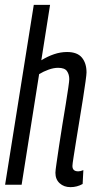

<svg xmlns="http://www.w3.org/2000/svg" viewBox="-20 -760 395 790"><path d="M278 -77Q278 -55 302 -55Q311 -55 323 -60L320 -3Q297 10 270 10Q243 10 225.5 -6Q208 -22 208 -49Q208 -58 212.5 -88Q217 -118 223 -159.5Q229 -201 236.5 -246Q244 -291 250.5 -331Q257 -371 261 -399Q265 -427 265 -434Q265 -454 255.5 -467.5Q246 -481 219 -481Q201 -481 180 -473.5Q159 -466 141 -455L69 0H1L119 -740H186L150 -512Q176 -528 202.5 -537Q229 -546 256 -546Q298 -546 317 -523Q336 -500 336 -462Q336 -454 332 -425Q328 -396 321.5 -354.5Q315 -313 307.5 -268Q300 -223 293.5 -182Q287 -141 282.5 -112.5Q278 -84 278 -77Z"/></svg>

Font: Georama Condensed
Style: Italic
Weight: 400
Width: 3
Italic angle: -9°
Designer: Jean-Baptiste Levee
Foundry: Production Type
Version: Version 1.000